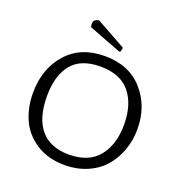

<svg xmlns="http://www.w3.org/2000/svg" viewBox="-150 -977 1056 1118"><g transform="rotate(20 378.0 -418.0)"><path d="M453 -721 445 -718 244 -795Q240 -804 240 -814Q240 -846 275 -848L455 -748L458 -741ZM700 -329Q700 -262 679 -201.5Q658 -141 618 -93Q578 -45 514 -16.5Q450 12 371 12Q269 12 196 -35Q123 -82 89.5 -156Q56 -230 56 -322Q56 -470 142 -567.5Q228 -665 378 -665Q528 -665 614 -568Q700 -471 700 -329ZM373 -54Q497 -54 557.5 -129Q618 -204 618 -326Q618 -453 557.5 -526Q497 -599 375 -599Q252 -599 195.5 -528Q139 -457 139 -332Q139 -195 199 -124.5Q259 -54 373 -54Z"/></g></svg>

Font: Quattrocento Sans
Style: Regular
Weight: 400
Designer: Pablo Impallari
Foundry: Pablo Impallari, Igino Marini, Brenda Gallo
Version: Version 2.000